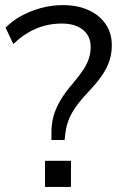

<svg xmlns="http://www.w3.org/2000/svg" viewBox="-20 -734 483 754"><path d="M181.9 -184.1V-213.5Q181.9 -247.1 190.2 -277.8Q198.5 -308.4 217.4 -340.1Q236.2 -371.9 268 -408.7Q293.2 -438.5 308.1 -461.5Q323 -484.5 329.5 -506Q336.1 -527.5 336.1 -550.3Q336.1 -578.7 322.4 -598.9Q308.8 -619.2 283.8 -630.3Q258.8 -641.5 223.4 -641.5Q168.1 -641.5 121 -621.3Q73.9 -601.2 32.3 -561L2 -625.2Q27.9 -652.2 63.8 -671.8Q99.7 -691.3 141.4 -702.6Q183.1 -713.9 226.6 -713.9Q284.3 -713.9 327.6 -694.3Q370.9 -674.6 395 -639.2Q419.1 -603.8 419.1 -556.4Q419.1 -524.9 410.1 -496.6Q401.1 -468.3 381.3 -438.9Q361.6 -409.6 327.1 -373.3Q296.1 -340.6 276.8 -312.9Q257.6 -285.2 248.5 -260.2Q239.5 -235.2 236.5 -208.9L233.6 -184.1ZM156.8 0V-102.4H258.7V0Z"/></svg>

Font: Nunito Sans 12pt ExtraLight
Style: Regular
Weight: 200
Designer: Vernon Adams
Foundry: Vernon Adams
Version: Version 3.101;gftools[0.9.27]